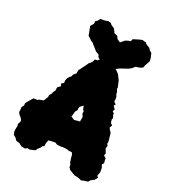

<svg xmlns="http://www.w3.org/2000/svg" viewBox="-228 -1040 1074 1191"><g transform="rotate(30 309.0 -445.0)"><path d="M141 29 115 28 95 17 71 14 56 -1 39 -10 31 -31 30 -47 31 -68 27 -82 33 -98V-111L21 -125L6 -137L-3 -149L-4 -169L-6 -184L3 -200L1 -216L8 -228L20 -249L31 -267L57 -271L66 -278L93 -288L106 -321L105 -332L114 -348L119 -366L125 -376L124 -391L126 -403L141 -416L134 -434L148 -444L146 -463L150 -480L157 -492L167 -503L170 -517L185 -535V-560L191 -568L200 -587L207 -600L219 -627L229 -637L237 -651L240 -666L259 -671L263 -678L282 -686H314L333 -693L351 -685L365 -686L381 -679L388 -676L411 -659L422 -643L432 -631L445 -601L451 -586L450 -578L460 -562L464 -545L472 -533L475 -516V-501L492 -489L485 -477L503 -458L496 -445L509 -436L511 -425L520 -408L517 -398L523 -376L538 -365L531 -347L538 -337L553 -321L561 -294L565 -279L569 -265L568 -253L577 -241L574 -223L581 -211L591 -194L587 -180L605 -169L607 -156L612 -137L603 -125L614 -106L619 -78L617 -65L614 -50L624 -41L613 -20L592 -4L583 11L557 19L542 26L517 20L490 19L451 4L437 -11L436 -24L427 -37L418 -64L413 -84L404 -97L393 -96L384 -95L373 -97L363 -98L352 -97L342 -96L332 -94L324 -93L312 -92H301L293 -95L286 -98L258 -92L242 -88L237 -66L238 -44L228 -38L222 -24L209 -8L204 5L169 20L153 19ZM317 -277 322 -279 330 -281 336 -283 343 -285 347 -286 353 -287V-320L350 -324L348 -327L346 -331L343 -335L341 -339V-343L342 -348V-352L333 -361L331 -367L329 -370L327 -375L326 -379L324 -384L310 -370L305 -364L304 -360V-356L303 -350L305 -342L300 -332L296 -326L294 -308V-303L293 -295L291 -288L295 -286L303 -283ZM329 -654 324 -660 285 -669 252 -690 246 -704 222 -713 211 -722 172 -753 165 -754 133 -775 125 -797 111 -832 125 -855 124 -874 134 -882 145 -902 170 -906 194 -914 212 -913 222 -904 246 -893 259 -877 263 -869 287 -863 300 -846 322 -836 345 -862 364 -872 377 -876 381 -893 421 -913 436 -919 464 -916 467 -910 498 -897 506 -887 524 -876 536 -848 541 -828 539 -820 529 -792 525 -773 510 -763 481 -753 468 -736 448 -720 414 -702 402 -695 361 -665 341 -664Z"/></g></svg>

Font: Winky Rough Black
Style: Regular
Weight: 900
Designer: Simon Atzbach
Foundry: typofactur
Version: Version 1.206; ttfautohint (v1.8.4.7-5d5b)